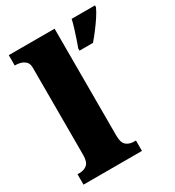

<svg xmlns="http://www.w3.org/2000/svg" viewBox="-182 -868 890 976"><g transform="rotate(-30 263.0 -380.0)"><path d="M20 0V-61H31Q59 -61 76.5 -76Q94 -91 94 -131V-643Q94 -668 81.5 -679.5Q69 -691 54 -695Q39 -699 31 -699H20V-760H289V-131Q289 -91 306.5 -76Q324 -61 352 -61H363V0ZM343 -613Q350 -632 359 -658.5Q368 -685 376.5 -712.5Q385 -740 389 -760H526V-750Q517 -729 499.5 -702.5Q482 -676 461.5 -649Q441 -622 422 -600H343Z"/></g></svg>

Font: Noto Serif Devanagari Black
Style: Regular
Weight: 900
Designer: Universal Thirst, Indian Type Foundry and the Monotype Design Team
Foundry: Monotype Imaging Inc.
Version: Version 2.004; ttfautohint (v1.8.4.7-5d5b)